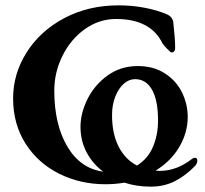

<svg xmlns="http://www.w3.org/2000/svg" viewBox="-20 -684 766 718"><path d="M709 -94Q718 -94 718 -83Q718 -74 710 -64Q673 -26 633 -6Q593 14 544 14Q491 14 445 -1Q412 5 374 5Q280 5 201 -34.5Q122 -74 75.5 -147Q29 -220 29 -316Q29 -408 79.5 -488Q130 -568 220 -616Q310 -664 424 -664Q474 -664 521 -655Q568 -646 605 -630Q625 -621 628 -601Q635 -538 635 -504Q635 -495 629.5 -490.5Q624 -486 618 -489Q615 -492 605.5 -501Q596 -510 588 -521Q544 -613 414 -613Q351 -613 298 -575.5Q245 -538 214 -476Q183 -414 183 -345Q183 -219 231.5 -136.5Q280 -54 366 -42Q326 -72 303.5 -115Q281 -158 281 -210Q281 -260 307 -313Q333 -366 382 -401.5Q431 -437 495 -437Q555 -437 597.5 -409Q640 -381 661 -337.5Q682 -294 682 -247Q682 -188 650.5 -134.5Q619 -81 562 -46Q568 -45 578 -45Q640 -45 697 -89Q703 -94 709 -94ZM399 -254Q399 -184 423.5 -136Q448 -88 492 -65Q533 -90 552 -135Q571 -180 571 -233Q571 -309 548.5 -348.5Q526 -388 485 -388Q462 -388 442.5 -370.5Q423 -353 411 -322.5Q399 -292 399 -254Z"/></svg>

Font: EB Garamond
Style: Bold
Weight: 700
Designer: Georg Duffner and Octavio Pardo
Foundry: Georg Duffner
Version: Version 1.000; ttfautohint (v1.6)